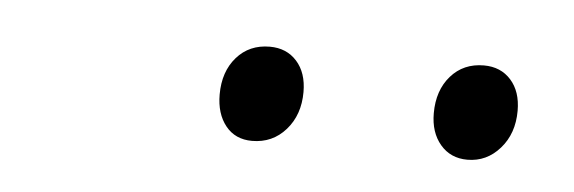

<svg xmlns="http://www.w3.org/2000/svg" viewBox="-24 -773 475 159"><g transform="rotate(5 213.0 -693.5)"><path d="M188 -654Q174 -654 166 -664Q158 -674 158 -690Q158 -709 168.5 -721Q179 -733 196 -733Q210 -733 218.5 -723.5Q227 -714 227 -698Q227 -679 216 -666.5Q205 -654 188 -654ZM367 -654Q353 -654 344.5 -664Q336 -674 336 -690Q336 -709 346.5 -721Q357 -733 374 -733Q388 -733 396.5 -723.5Q405 -714 405 -698Q405 -679 394 -666.5Q383 -654 367 -654Z"/></g></svg>

Font: Bitter Light
Style: Italic
Weight: 300
Italic angle: -9°
Designer: Sol Matas, and Bitter project Authors
Foundry: Sol Matas
Version: Version 2.001